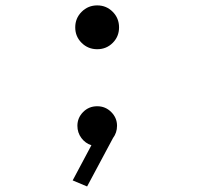

<svg xmlns="http://www.w3.org/2000/svg" viewBox="-20 -529 750 712"><path d="M340.5 -346.5Q306.5 -346.5 282.8 -370Q259 -393.5 259 -427.5Q259 -461.5 282.8 -485.2Q306.5 -509 340.5 -509Q374.5 -509 398 -485.2Q421.5 -461.5 421.5 -427.5Q421.5 -393.5 398 -370Q374.5 -346.5 340.5 -346.5ZM414 -62.5Q414 -37 399 -17L303 162.5L249.5 140L319 9.5Q296.5 2.5 281.8 -17.2Q267 -37 267 -62.5Q267 -92 288.2 -113.5Q309.5 -135 340.5 -135Q371 -135 392.5 -113.5Q414 -92 414 -62.5Z"/></svg>

Font: League Mono
Style: Regular
Weight: 400
Width: 6
Designer: Tyler Finck
Foundry: The League of Moveable Type / Tyler Finck
Version: Version 2.300;RELEASE